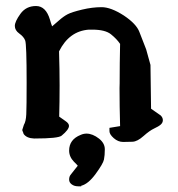

<svg xmlns="http://www.w3.org/2000/svg" viewBox="-20 -454 602 651"><path d="M245.1 177.7Q231.9 177.7 223.1 171.1Q214.4 164.6 214.4 155Q214.4 145.5 218.8 139.4Q223.1 133.3 231.7 123Q240.2 112.8 243.7 107.9Q240.2 103.5 231 94.7Q214.4 77.6 214.4 56.6Q214.4 19 253.4 3.4Q263.2 -1 273.4 -1Q293.9 -1 315.9 16.1Q335.4 31.7 335.4 52.2Q335.4 72.8 332.5 86.9Q329.6 101.1 304.4 135.5Q279.3 169.9 255.4 175.8V177.7ZM281.2 -353.5Q214.4 -348.6 180.2 -279.8Q182.1 -219.2 182.1 -164.3Q182.1 -109.4 180.7 -58.6Q190.4 -51.3 202.1 -43.5Q213.9 -35.6 213.9 -27.3Q213.9 -14.6 189 5.9Q177.7 15.6 97.7 15.6H95.2Q69.8 14.6 59.6 -0.5V-2L55.7 -11.7V-14.2L61 -30.8Q67.9 -42 69.1 -66.4Q70.3 -90.8 70.3 -174.3Q70.3 -303.7 65.4 -316.7Q60.5 -329.6 45.4 -340.3Q30.3 -351.1 30.3 -366Q30.3 -380.9 49.3 -407.2Q68.4 -433.6 102.1 -433.6Q135.7 -433.6 149.4 -387.2Q153.3 -373.5 156.7 -364.7Q164.1 -370.6 179.7 -384.5Q195.3 -398.4 209.5 -405.8Q223.6 -413.1 258.3 -421.4Q293 -429.7 324.5 -429.7Q356 -429.7 399.9 -401.4Q442.4 -373 452.6 -345.7Q462.9 -318.4 475.6 -286.6L490.2 -233.9L492.2 -85.4L524.9 -62.5Q532.2 -55.2 532.2 -46.6Q532.2 -38.1 525.1 -31.7Q518.1 -25.4 502.7 -18.3Q487.3 -11.2 466.6 7.3Q445.8 25.9 429.4 26.6Q413.1 27.3 397.9 27.3H397.5Q380.4 27.3 365.7 14.4Q351.1 1.5 351.1 -9.3V-20.5L387.2 -26.4Q385.3 -92.8 385.3 -155.3Q385.7 -163.1 385.7 -170.9Q385.7 -240.7 387.2 -305.2Q376 -321.8 356.4 -337.6Q336.9 -353.5 293 -353.5Z"/></svg>

Font: Drukaatie burti
Style: Demi
Weight: 600
Version: Version 0.14